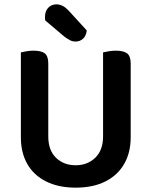

<svg xmlns="http://www.w3.org/2000/svg" viewBox="-20 -848 696 883"><path d="M328 15Q249 15 192 -13.5Q135 -42 105.5 -94Q76 -146 76 -216V-607Q84 -609 100.5 -612Q117 -615 134 -615Q170 -615 186 -602.5Q202 -590 202 -556V-221Q202 -157 237.5 -122.5Q273 -88 328 -88Q382 -88 418 -122.5Q454 -157 454 -221V-607Q462 -609 479 -612Q496 -615 513 -615Q548 -615 564.5 -602.5Q581 -590 581 -556V-216Q581 -146 551 -94Q521 -42 464.5 -13.5Q408 15 328 15ZM278 -678 188 -754Q187 -758 187 -763Q187 -768 187 -771Q187 -797 202 -812.5Q217 -828 240 -828Q268 -828 294 -801L379 -708Q376 -682 361.5 -669.5Q347 -657 328 -657Q313 -657 302 -663Q291 -669 278 -678Z"/></svg>

Font: Baloo Bhaijaan 2 SemiBold
Style: Regular
Weight: 600
Designer: Sanskriti Dholi, Noopur Datye and Ek Type
Foundry: Ek Type
Version: Version 1.700